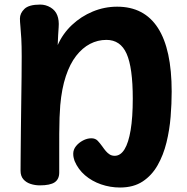

<svg xmlns="http://www.w3.org/2000/svg" viewBox="-20 -804 819 839"><path d="M504.4 15.4Q461.7 15.4 421.6 1.6Q381.6 -12.2 351.5 -38.1Q321.4 -63.9 305.9 -100.6Q304.1 -105.6 302.1 -113.7Q300 -121.9 300 -132.1Q300 -150.4 312.1 -165.4Q324.1 -180.3 342.4 -190Q360.7 -199.7 379.2 -199.7Q396.8 -199.7 407.1 -188.7Q417.3 -177.8 427.1 -164.1Q434.9 -152.7 442.7 -143.6Q450.6 -134.4 459.7 -128.8Q468.8 -123.2 481.4 -123.2Q506.7 -123.2 524.2 -151.7Q541.7 -180.2 550.9 -235.7Q560.2 -291.1 560.2 -373.1Q560.2 -508.6 533.3 -569.1Q506.4 -629.7 445.1 -629.7Q407 -629.7 373.4 -612.2Q339.9 -594.7 312.7 -559.8Q285.6 -525 267.7 -471.2Q249.8 -417.4 243.3 -344.1Q241.4 -321.8 240.2 -290.1Q239 -258.4 238.9 -220Q238.8 -181.6 238.8 -138.6Q238.8 -95.6 238.8 -50Q238.8 -20.9 218.9 -7.4Q199 6 153.9 6Q133.1 6 113.7 -0.3Q94.2 -6.6 82 -20.7Q69.8 -34.9 69.8 -58Q69.8 -82.9 70.3 -129.9Q70.8 -177 71.3 -235.4Q71.8 -293.9 72.8 -354.8Q73.8 -415.7 74.3 -468.8Q74.8 -522 74.8 -558Q74.8 -603.9 73.1 -635.4Q71.3 -667 69.2 -688.3Q67.1 -709.7 67.1 -722.8Q67.1 -746 86.7 -765Q106.3 -784 155.7 -784Q180.1 -784 201.3 -771.2Q222.4 -758.3 230.3 -737Q238.8 -715.7 236.3 -684.4Q233.8 -653.2 232.2 -607Q254.2 -657 294.2 -694.7Q334.2 -732.4 385.3 -753.6Q436.4 -774.8 492 -774.8Q610.2 -774.8 670.2 -681.7Q730.2 -588.6 730.2 -403.6Q730.2 -351.4 725.6 -294Q721 -236.6 707.5 -181.4Q694 -126.3 668.7 -81.9Q643.4 -37.4 603.4 -11Q563.3 15.4 504.4 15.4Z"/></svg>

Font: Playpen Sans Arabic
Style: Regular
Weight: 400
Designer: Azza Alameddine, Laura Meseguer, Veronika Burian, José Scaglione
Foundry: TypeTogether
Version: Version 2.000